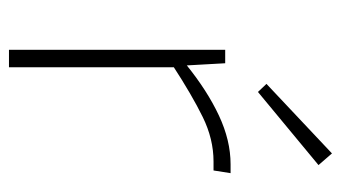

<svg xmlns="http://www.w3.org/2000/svg" viewBox="-186 -574 760 428"><g transform="rotate(90 194.0 -360.0)"><path d="M121 -482 126 -393 130 -377V0H91V-482ZM366 -494 360 -456H340Q290 -456 241 -432Q192 -408 126 -365L124 -395Q182 -442 237.5 -468Q293 -494 346 -494ZM322 -720 348 -690 185 -555 167 -574Z"/></g></svg>

Font: Exo 2 ExtraLight
Style: Regular
Weight: 250
Designer: Natanael Gama
Foundry: Natanael Gama
Version: Version 2.010